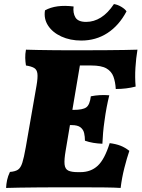

<svg xmlns="http://www.w3.org/2000/svg" viewBox="-20 -924 698 947"><path d="M10 3Q11 -17 15 -36Q19 -55 29 -76Q55 -78 68.5 -87Q82 -96 90 -121Q98 -146 107 -197L160 -501Q167 -541 164.5 -561Q162 -581 148 -589Q134 -597 108 -601Q105 -620 104.5 -638.5Q104 -657 108 -679Q132 -678 167.5 -677.5Q203 -677 242 -676.5Q281 -676 317 -676Q353 -676 378 -676Q452 -676 504 -676.5Q556 -677 593 -677.5Q630 -678 658 -679Q651 -638 648 -590Q645 -542 649 -497Q603 -485 551 -485Q549 -520 539.5 -546Q530 -572 505 -586.5Q480 -601 430 -601H374L337 -382H343Q388 -382 405.5 -394.5Q423 -407 428 -449Q472 -458 519 -454Q512 -426 506 -394.5Q500 -363 495 -325Q491 -298 488.5 -269.5Q486 -241 485 -215Q461 -216 440 -219.5Q419 -223 399 -230Q399 -250 395 -267.5Q391 -285 377 -296Q363 -307 333 -307H325L304 -182Q296 -136 298.5 -113Q301 -90 317 -82.5Q333 -75 363 -75H377Q428 -75 462 -106.5Q496 -138 521 -218Q552 -214 574 -205.5Q596 -197 618 -180Q606 -145 593.5 -96Q581 -47 575 3Q545 1 499 0.5Q453 0 403 0Q353 0 310 0Q284 0 243 0Q202 0 157.5 0.5Q113 1 73.5 1.5Q34 2 10 3ZM381 -724Q326 -724 282.5 -744Q239 -764 217 -798Q195 -832 202 -873Q256 -903 343 -892Q339 -860 352 -838Q365 -816 405 -816Q443 -816 477.5 -837.5Q512 -859 542 -904Q561 -901 579 -890Q597 -879 604 -868Q567 -798 510 -761Q453 -724 381 -724Z"/></svg>

Font: Vollkorn Black
Style: Italic
Weight: 900
Italic angle: -11°
Designer: Friedrich Althausen
Foundry: Friedrich Althausen
Version: Version 5.000; ttfautohint (v1.8.3)